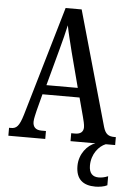

<svg xmlns="http://www.w3.org/2000/svg" viewBox="-62 -759 706 1037"><g transform="rotate(5 291.0 -240.5)"><path d="M3 0H203V-43H179C145 -43 132 -61 132 -87C132 -105 140 -131 143 -147L167 -239H368L395 -138C400 -120 406 -95 406 -81C406 -57 391 -43 361 -43H340V0H475C433 14 389 64 389 130C389 202 428 233 495 233C514 233 543 229 559 220V171C540 179 524 182 508 182C476 182 456 164 456 122C456 59 495 14 531 0H582V-43H574C541 -43 525 -55 514 -92L338 -714H251L77 -120C58 -57 43 -43 14 -43H3ZM184 -290 238 -490C251 -538 263 -585 271 -622C278 -584 290 -538 304 -481L354 -290Z"/></g></svg>

Font: Noto Serif Georgian ExtraCondensed Medium
Style: Regular
Weight: 500
Width: 2
Designer: Monotype Design Team, Akaki Razmadze
Foundry: Google LLC
Version: Version 2.003